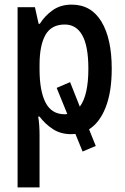

<svg xmlns="http://www.w3.org/2000/svg" viewBox="-20 -570 540 830"><path d="M56 240V-539H131L147 -467H152Q174 -502 208 -526Q242 -550 290 -550Q374 -550 418.5 -476.5Q463 -403 463 -273Q463 -173 437 -106.5Q411 -40 365 -11L394 61L337 85L306 9Q297 10 288 10Q242 10 208.5 -12Q175 -34 151 -66H145Q148 -50 149.5 -28.5Q151 -7 151 13V240ZM260 -76Q266 -76 271 -77L225 -190L283 -215L325 -109Q362 -158 362 -273Q362 -370 336 -417Q310 -464 260 -464Q202 -464 176.5 -419Q151 -374 151 -290V-270Q151 -177 177 -126.5Q203 -76 260 -76Z"/></svg>

Font: Noto Sans Mono ExtraCondensed Medium
Style: Regular
Weight: 500
Width: 2
Designer: Monotype Design Team
Foundry: Monotype Imaging Inc.
Version: Version 2.014